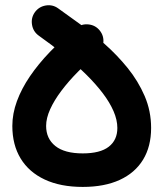

<svg xmlns="http://www.w3.org/2000/svg" viewBox="-20 -664 631 741"><path d="M299.3 57.4Q383.1 57.4 442.1 30.3Q501.1 3.2 532.2 -47.8Q563.2 -98.8 563.2 -170.2Q563.2 -235.5 538.3 -293.4Q513.3 -351.3 472.7 -401.5Q432 -451.7 384 -494.1Q335.9 -536.5 288.8 -571Q241.6 -605.5 204.5 -631.7Q182.9 -647.3 156.4 -642.8Q130 -638.2 114.4 -616.6Q99.2 -595 103.6 -568.5Q107.9 -542.1 129.5 -526.5Q182.7 -488.9 229 -451.1Q275.3 -413.3 312.8 -376.2Q350.3 -339.1 377.1 -303.6Q403.9 -268.2 418.4 -234.5Q432.9 -200.8 432.9 -170.2Q432.9 -123.4 399.7 -97.7Q366.6 -72 299.3 -72Q229.2 -72 193.6 -100.5Q158 -129 158 -178Q158 -207.9 173.6 -242.4Q189.2 -276.9 216.8 -313.5Q244.4 -350.2 280.1 -386.3Q315.8 -422.4 355.7 -455Q376.1 -471.7 378.8 -498.6Q381.6 -525.5 364.9 -546.3Q348.3 -567 321.3 -569.8Q294.3 -572.5 273.6 -555.8Q218.3 -511.1 173.2 -464.2Q128.1 -417.4 95.5 -369.5Q63 -321.7 45.3 -273.5Q27.6 -225.3 27.6 -178Q27.6 -105.1 59.6 -52.4Q91.7 0.4 152.6 28.9Q213.5 57.4 299.3 57.4Z"/></svg>

Font: Mikhak VF
Style: Regular
Weight: 100
Designer: Amin Abedi
Version: Version 3.001